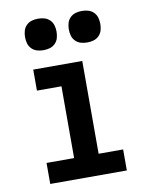

<svg xmlns="http://www.w3.org/2000/svg" viewBox="-84 -803 668 864"><g transform="rotate(-10 250.0 -371.0)"><path d="M75 0V-96H201V-424H89V-520H313V-96H425V0ZM350 -598Q335 -598 321 -602Q307 -606 296.5 -616.5Q286 -627 282 -641Q278 -655 278 -670Q278 -685 282 -699Q286 -713 296.5 -723.5Q307 -734 321 -738Q335 -742 350 -742Q365 -742 379 -738Q393 -734 403.5 -723.5Q414 -713 418 -699Q422 -685 422 -670Q422 -655 418 -641Q414 -627 403.5 -616.5Q393 -606 379 -602Q365 -598 350 -598ZM150 -598Q135 -598 121 -602Q107 -606 96.5 -616.5Q86 -627 82 -641Q78 -655 78 -670Q78 -685 82 -699Q86 -713 96.5 -723.5Q107 -734 121 -738Q135 -742 150 -742Q165 -742 179 -738Q193 -734 203.5 -723.5Q214 -713 218 -699Q222 -685 222 -670Q222 -655 218 -641Q214 -627 203.5 -616.5Q193 -606 179 -602Q165 -598 150 -598Z"/></g></svg>

Font: Iosevka Term Curly
Style: Bold
Weight: 700
Designer: Belleve Invis
Foundry: Belleve Invis
Version: Version 32.3.0